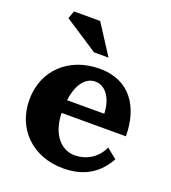

<svg xmlns="http://www.w3.org/2000/svg" viewBox="-137 -843 854 960"><g transform="rotate(20 289.5 -363.0)"><path d="M92 -741 77 -700 256 -583H333L231 -741ZM33 -251C33 -95 146 15 308 15C424 15 495 -37 539 -117L485 -160C458 -97 398 -66 341 -66C273 -66 210 -123 207 -243H549C549 -397 474 -516 312 -516C148 -516 33 -407 33 -251ZM211 -312C223 -406 266 -448 312 -448C369 -448 406 -392 409 -312Z"/></g></svg>

Font: LT Superior Serif ExtraBold
Style: Regular
Weight: 800
Designer: Daniel Lyons
Foundry: LyonsType
Version: Version 2.120;FEAKit 1.0